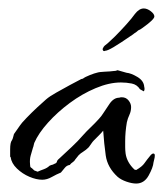

<svg xmlns="http://www.w3.org/2000/svg" viewBox="-20 -424 386 454"><path d="M302 10Q292 10 279 5.5Q266 1 258 -6Q234 -28 230 -56.5Q226 -85 224 -115Q220 -110 213.5 -103.5Q207 -97 202 -92Q199 -89 196 -84.5Q193 -80 190 -76Q183 -69 177 -65.5Q171 -62 166 -57Q164 -55 158 -47Q156 -43 152 -40.5Q148 -38 145 -34Q138 -33 133.5 -27.5Q129 -22 124 -16Q114 -12 102.5 -5.5Q91 1 80 1Q66 1 49.5 -6Q33 -13 20 -25.5Q7 -38 5 -53H4V-71Q4 -87 8 -92Q10 -95 11 -99.5Q12 -104 13 -107L27 -127Q30 -132 42.5 -145Q55 -158 69 -171Q83 -184 89 -189Q97 -196 113 -205Q129 -214 145.5 -223Q162 -232 172 -237L176 -238Q181 -242 192.5 -246.5Q204 -251 209 -252Q215 -254 228 -254.5Q241 -255 248 -256Q254 -256 258 -258L279 -252Q290 -251 305 -242Q320 -233 321 -219Q323 -212 320 -208L311 -213Q304 -224 291.5 -226.5Q279 -229 266 -229Q238 -229 206 -215.5Q174 -202 145 -180.5Q116 -159 93.5 -134Q71 -109 61 -86Q60 -83 59.5 -80Q59 -77 58 -75Q55 -65 52.5 -56Q50 -47 51 -36Q51 -29 53 -28Q55 -27 61 -21L69 -18L76 -21L84 -24Q92 -27 97 -32Q101 -34 104 -34.5Q107 -35 107 -36Q114 -38 114.5 -41.5Q115 -45 120 -49Q135 -63 149.5 -76.5Q164 -90 177 -105Q184 -113 194.5 -123Q205 -133 214 -143Q217 -146 219.5 -149.5Q222 -153 224 -156Q229 -164 239 -178.5Q249 -193 262 -193Q264 -194 268 -194Q278 -194 284 -186.5Q290 -179 290 -171Q290 -161 286 -152.5Q282 -144 280 -135Q276 -112 276 -90Q276 -83 276 -76Q276 -69 277 -61Q280 -40 298 -23L302 -22Q316 -30 321.5 -38Q327 -46 337 -58Q337 -58 339 -59.5Q341 -61 342 -61Q346 -61 346 -57V-56Q346 -52 345 -48.5Q344 -45 343 -40Q342 -28 331.5 -9Q321 10 302 10ZM229 -304Q225 -302 223.5 -305Q222 -308 223 -309Q225 -314 227.5 -316Q230 -318 235 -322Q238 -325 243 -329.5Q248 -334 252 -338Q265 -351 278.5 -366Q292 -381 299 -391Q309 -404 320 -404Q328 -404 336.5 -397.5Q345 -391 345 -385Q345 -378 317 -358L311 -354Q307 -353 302 -348Q301 -347 299 -346Q297 -345 295 -343Q263 -321 248.5 -312.5Q234 -304 229 -304Z"/></svg>

Font: Qwitcher Grypen
Style: Bold
Weight: 700
Designer: Robert E. Leuschke
Foundry: Robert E. Leuschke
Version: Version 1.100; ttfautohint (v1.8.3)